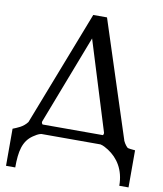

<svg xmlns="http://www.w3.org/2000/svg" viewBox="-95 -764 887 1045"><g transform="rotate(10 348.5 -241.5)"><path d="M10 0V204H61C61 115 73 57 126 21C138 13 153 3 169 0H496C512 3 528 13 541 21C595 56 636 115 636 204H687V-1C640 -5 646 -7 642 -10C635 -16 618 -40 618 -52H617V-53L411 -687H335L89 -52C66 -21 34 -11 10 -1ZM162 -68 351 -560 504 -66C505 -61 503 -56 501 -52H167C163 -56 160 -62 162 -68Z"/></g></svg>

Font: Veleka
Style: Regular
Weight: 400
Designer: Stefan Peev, Context Ltd, 2016; SIL International, 1997-2014.
Foundry: Stefan Peev, Context Ltd, 2016
Version: Version 1.000